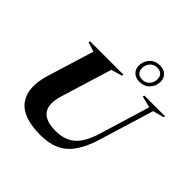

<svg xmlns="http://www.w3.org/2000/svg" viewBox="-235 -1156 1377 1377"><g transform="rotate(45 453.5 -468.0)"><path d="M280.5 -292Q248 -186 285.8 -135.5Q323.5 -85 426.5 -85Q516.5 -85 572.8 -132.8Q629 -180.5 664 -295L781 -680L693.5 -702.5L697 -715H907L903.5 -702.5L820.5 -681L694.5 -267.5Q663.5 -165.5 620 -103.8Q576.5 -42 515.5 -14.5Q454.5 13 371 13Q188 13 123 -76Q58 -165 107.5 -326L216 -679.5L143.5 -702.5L146.5 -715H485.5L482.5 -702.5L399 -678ZM625 -947.5Q662.5 -947.5 686 -925.8Q709.5 -904 709.5 -867.5Q709.5 -823.5 680 -791.5Q650.5 -759.5 601 -759.5Q563.5 -759.5 540 -781.2Q516.5 -803 516.5 -839.5Q516.5 -883.5 546 -915.5Q575.5 -947.5 625 -947.5ZM604 -784.5Q640 -784.5 660.5 -808.8Q681 -833 681 -863Q681 -891.5 665.2 -907Q649.5 -922.5 622 -922.5Q586 -922.5 565.8 -898.2Q545.5 -874 545.5 -844Q545.5 -815.5 561 -800Q576.5 -784.5 604 -784.5Z"/></g></svg>

Font: Newsreader 72pt
Style: Bold Italic
Weight: 700
Italic angle: -17°
Designer: Hugues Gentile
Foundry: Production Type
Version: Version 1.003; ttfautohint (v1.8.3)